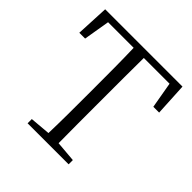

<svg xmlns="http://www.w3.org/2000/svg" viewBox="-190 -877 1029 1029"><g transform="rotate(45 324.5 -363.0)"><path d="M557 -688 583 -539H627L617 -726H31L22 -539H66L91 -688H285C288 -590 288 -491 288 -391V-335C288 -237 288 -138 285 -42L169 -32V0H480V-32L362 -42C361 -140 361 -238 361 -335V-391C361 -492 361 -591 362 -688Z"/></g></svg>

Font: Noto Serif CJK JP Light
Style: Regular
Weight: 300
Designer: Ryoko NISHIZUKA 西塚涼子 (kana & ideographs); Frank Grießhammer (Latin, Greek & Cyrillic); Wenlong ZHANG 张文龙 (bopomofo); San
Foundry: Adobe Systems Incorporated
Version: Version 1.001;PS 1.001;hotconv 16.6.54;makeotf.lib2.5.65590